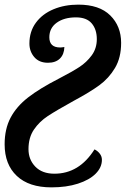

<svg xmlns="http://www.w3.org/2000/svg" viewBox="-31 -569 543 829"><path d="M-11 54Q-11 -12 14.5 -60.5Q40 -109 90 -148Q140 -187 224 -230Q280 -259 311.5 -279.5Q343 -300 365 -330Q387 -360 387 -400Q387 -442 365 -468Q343 -494 297 -494Q246 -494 214 -471Q182 -448 182 -408Q182 -364 229 -364Q235 -364 247 -366Q246 -334 227.5 -316Q209 -298 176 -298Q138 -298 117 -322.5Q96 -347 96 -381Q96 -433 124 -471Q152 -509 200 -529Q248 -549 307 -549Q398 -549 445 -502.5Q492 -456 492 -384Q492 -320 465.5 -275.5Q439 -231 398 -201Q357 -171 288 -134Q212 -92 175.5 -68Q139 -44 115.5 -9.5Q92 25 92 75Q92 120 121.5 150.5Q151 181 204 181Q311 181 377 76Q390 82 399.5 94Q409 106 409 121Q409 154 382 181Q355 208 305.5 224Q256 240 191 240Q94 240 41.5 190.5Q-11 141 -11 54Z"/></svg>

Font: Noto Serif Narrow
Style: Bold Italic
Weight: 700
Width: 4
Italic angle: -12°
Designer: Monotype Design Team
Foundry: Monotype Imaging Inc.
Version: Version 1.001